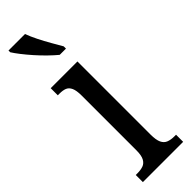

<svg xmlns="http://www.w3.org/2000/svg" viewBox="-261 -774 782 782"><g transform="rotate(-45 130.0 -383.0)"><path d="M17 0V-41H27Q46 -41 60 -46Q74 -51 82 -66Q90 -81 90 -110V-425Q90 -455 83 -470Q76 -485 63.5 -490Q51 -495 32 -495H22V-536H176V-115Q176 -84 183.5 -68Q191 -52 205.5 -46.5Q220 -41 239 -41H249V0ZM144 -606Q127 -620 107 -639.5Q87 -659 67.5 -681Q48 -703 32.5 -723Q17 -743 9 -756V-766H104Q112 -744 125.5 -717Q139 -690 154 -664Q169 -638 180 -619V-606Z"/></g></svg>

Font: Noto Serif ExtraCondensed
Style: Regular
Weight: 400
Width: 2
Designer: Monotype Design Team
Foundry: Monotype Imaging Inc.
Version: Version 2.013